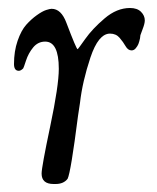

<svg xmlns="http://www.w3.org/2000/svg" viewBox="-20 -456 392 480"><path d="M15 -296Q15 -328 24 -354Q33 -380 45.5 -394Q58 -408 72 -418Q86 -428 95.5 -431Q105 -434 109 -434Q133 -434 146 -399Q171 -333 174 -333Q175 -333 193 -358.5Q211 -384 241.5 -410Q272 -436 305 -436Q323 -436 332.5 -426.5Q342 -417 342 -405Q342 -397 336.5 -383Q331 -369 331 -368L330 -360Q328 -351 326 -346Q324 -341 319.5 -335.5Q315 -330 309 -330Q300 -330 294 -340.5Q288 -351 279 -361.5Q270 -372 255 -372Q226 -372 206 -312Q186 -252 180 -199L175 -166Q157 -25 149 -9Q139 4 119 4H114Q84 4 84 -22Q84 -38 105.5 -140Q127 -242 127 -284Q127 -352 93 -352Q75 -352 63 -337.5Q51 -323 45 -304.5Q39 -286 38 -285Q32 -279 27 -279Q15 -279 15 -296Z"/></svg>

Font: OFL Sorts Mill Goudy TT
Style: Italic
Weight: 500
Italic angle: -6°
Version: Version 003.000